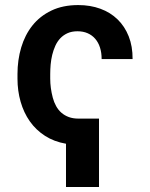

<svg xmlns="http://www.w3.org/2000/svg" viewBox="-20 -573 603 773"><path d="M50.4 -256.4V-274.9Q50.4 -331.3 65.3 -381.7Q80.3 -432.2 110.4 -470.2Q140.6 -508.2 186.8 -530.4Q233 -552.6 295.1 -552.6Q343.8 -552.6 384.1 -537.8Q424.4 -523.1 453.3 -495Q482.2 -467 498.2 -426.7Q514.2 -386.4 513.8 -335.2H389.2Q389.2 -360.8 382.6 -381.4Q376.1 -402 363.6 -416.5Q351.2 -431.1 333.1 -439.1Q315 -447.1 291.9 -447.1Q269.2 -447.1 252.1 -439.5Q235.1 -431.8 222.8 -418.9Q210.6 -405.9 202.8 -388.7Q195 -371.4 190.3 -352.3Q185.7 -333.1 183.9 -313.2Q182.2 -293.3 182.2 -274.9V-256.4Q182.2 -218.8 192.5 -179.7Q197.4 -161.2 206 -145.8Q214.5 -130.3 227.3 -119.1Q240.1 -108 257.1 -101.7Q274.1 -95.5 295.8 -95.5H378.6V180H245.7V5.7Q197.8 -2.5 161.2 -26.1Q124.6 -49.7 100.1 -84.5Q75.6 -119.3 63 -163.4Q50.4 -207.4 50.4 -256.4Z"/></svg>

Font: Inter P Semi Bold
Style: Regular
Weight: 600
Designer: Rasmus Andersson
Foundry: rsms
Version: Version 3.018;git-588b23468